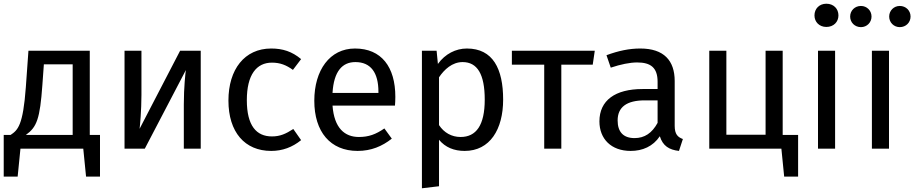

<svg xmlns="http://www.w3.org/2000/svg" viewBox="-20 -800 4919 1033"><path d="M75 150 90 0H428L443 150H518V-74H463V-527H133L119 -331C104 -125 76 -100 37 -74H0V150ZM208 -343 216 -454H371V-74H119C178 -116 195 -160 208 -343Z M759 0 980 -423C978 -411 969 -331 969 -238V0H1060V-527H949L731 -107C733 -120 741 -207 741 -289V-527H650V0Z M1209 -259C1209 -89 1297 12 1439 12C1500 12 1553 -8 1600 -46L1558 -106C1518 -80 1487 -66 1443 -66C1360 -66 1308 -123 1308 -261C1308 -398 1360 -463 1443 -463C1487 -463 1520 -450 1556 -424L1600 -482C1551 -523 1501 -539 1439 -539C1296 -539 1209 -427 1209 -259Z M1904 12C1977 12 2036 -13 2088 -54L2048 -109C2002 -77 1963 -63 1911 -63C1835 -63 1778 -110 1769 -232H2105C2106 -244 2107 -261 2107 -279C2107 -440 2032 -539 1890 -539C1754 -539 1671 -422 1671 -258C1671 -91 1757 12 1904 12ZM1892 -466C1975 -466 2016 -409 2016 -306V-300H1769C1776 -417 1822 -466 1892 -466Z M2250 213 2342 202V-48C2376 -7 2423 12 2480 12C2616 12 2687 -104 2687 -264C2687 -430 2632 -539 2492 -539C2432 -539 2375 -510 2336 -456L2329 -527H2250ZM2342 -384C2370 -426 2413 -466 2469 -466C2548 -466 2588 -401 2588 -264C2588 -126 2542 -63 2458 -63C2410 -63 2369 -86 2342 -127Z M2734 -452H2908V0H3000V-452H3169L3180 -527H2734Z M3205 -147C3205 -53 3268 12 3373 12C3437 12 3493 -12 3530 -67C3546 -15 3580 6 3633 12L3654 -52C3627 -62 3610 -77 3610 -123V-364C3610 -474 3552 -539 3425 -539C3366 -539 3308 -527 3243 -503L3266 -436C3320 -454 3369 -464 3408 -464C3481 -464 3518 -436 3518 -360V-321H3437C3290 -321 3205 -260 3205 -147ZM3303 -152C3303 -224 3352 -260 3449 -260H3518V-139C3488 -84 3448 -57 3394 -57C3334 -57 3303 -90 3303 -152Z M3796 -527V0H4184L4199 150H4274V-74H4191V-527H4099V-75H3888V-527Z M4473 0V-527H4381V0ZM4362 -717C4362 -682 4388 -655 4426 -655C4465 -655 4491 -682 4491 -717C4491 -753 4465 -780 4426 -780C4388 -780 4362 -753 4362 -717Z M4671 -527V0H4763V-527ZM4764 -711C4764 -679 4789 -654 4821 -654C4854 -654 4879 -679 4879 -711C4879 -743 4854 -768 4821 -768C4789 -768 4764 -743 4764 -711ZM4554 -711C4554 -679 4579 -654 4612 -654C4644 -654 4669 -679 4669 -711C4669 -743 4644 -768 4612 -768C4579 -768 4554 -743 4554 -711Z"/></svg>

Font: FiraGO Unicode
Style: Regular
Weight: 400
Designer: bBox Type
Foundry: bBox Type GmbH
Version: Version 1.001;PS 001.001;hotconv 1.0.88;makeotf.lib2.5.64775